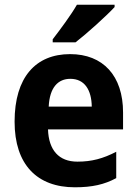

<svg xmlns="http://www.w3.org/2000/svg" viewBox="-20 -786 582 816"><path d="M467 -756V-766H307C281 -721 237 -662 204 -619V-606H301C350 -644 433 -719 467 -756ZM278 -556C132 -556 42 -458 42 -269C42 -86 138 10 298 10C372 10 424 -2 474 -29V-141C418 -112 370 -99 309 -99C230 -99 187 -148 184 -236H503V-308C503 -464 418 -556 278 -556ZM279 -451C340 -451 369 -403 370 -333H187C191 -415 227 -451 279 -451Z"/></svg>

Font: Noto Sans Myanmar SemiCondensed
Style: Bold
Weight: 700
Width: 4
Designer: Monotype Design Team
Foundry: Monotype Imaging Inc.
Version: Version 2.107